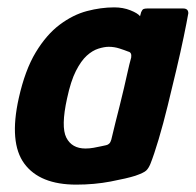

<svg xmlns="http://www.w3.org/2000/svg" viewBox="-20 -495 531 521"><path d="M187 6Q88 6 46 -51Q4 -108 31 -229Q48 -305 77 -353Q106 -401 142 -428Q178 -455 216 -465Q254 -475 290 -475Q314 -475 334 -467Q354 -459 360 -451L363 -462Q366 -469 369.5 -470.5Q373 -472 380 -472H477Q491 -472 491 -459Q487 -436 478.5 -395Q470 -354 458.5 -305.5Q447 -257 435 -208Q423 -159 410.5 -117Q398 -75 388 -50Q383 -38 376.5 -32Q370 -26 347 -18Q325 -11 280.5 -2.5Q236 6 187 6ZM212 -92Q223 -92 234 -94Q245 -96 254 -98Q263 -100 268 -101Q273 -102 276.5 -105.5Q280 -109 282 -116Q287 -138 293 -161.5Q299 -185 305 -209Q311 -233 316.5 -256.5Q322 -280 326.5 -300.5Q331 -321 336 -339Q337 -346 335 -350Q333 -354 328 -355Q318 -359 304 -363.5Q290 -368 275 -368Q263 -368 247 -363Q231 -358 215.5 -344Q200 -330 186 -302.5Q172 -275 162 -228Q145 -151 160 -121.5Q175 -92 212 -92Z"/></svg>

Font: Glory Thin
Style: Bold Italic
Weight: 700
Italic angle: -12°
Version: Version 1.011